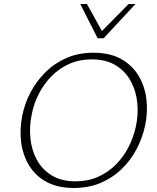

<svg xmlns="http://www.w3.org/2000/svg" viewBox="-20 -927 779 954"><path d="M347 7Q267 7 211.5 -23Q156 -53 124.5 -105Q93 -157 85 -221.5Q77 -286 91 -354Q103 -414 132.5 -469.5Q162 -525 206.5 -569Q251 -613 310.5 -639Q370 -665 444 -665Q526 -665 581.5 -634Q637 -603 668.5 -550.5Q700 -498 707.5 -433.5Q715 -369 701 -303Q688 -242 658.5 -186Q629 -130 584 -86.5Q539 -43 479.5 -18Q420 7 347 7ZM355 -26Q417 -26 467.5 -48.5Q518 -71 556 -109.5Q594 -148 619 -197Q644 -246 655 -298Q668 -358 662 -417Q656 -476 629.5 -524.5Q603 -573 555 -602.5Q507 -632 436 -632Q374 -632 324 -609.5Q274 -587 236 -548.5Q198 -510 173 -461Q148 -412 138 -360Q125 -300 131 -240.5Q137 -181 163 -133Q189 -85 237 -55.5Q285 -26 355 -26ZM465 -737 476 -762 619 -907H653L495 -737ZM465 -737 379 -907H412L492 -763L495 -737Z"/></svg>

Font: Ysabeau ExtraLight
Style: Italic
Weight: 250
Italic angle: -12°
Version: Version 2.000;gftools[0.9.27.dev2+g8671c4b]